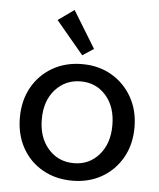

<svg xmlns="http://www.w3.org/2000/svg" viewBox="-51 -732 652 786"><g transform="rotate(5 275.0 -339.5)"><path d="M275 9Q206 9 152.5 -21.5Q99 -52 69 -106Q39 -160 39 -230Q39 -300 69 -354Q99 -408 152.5 -439Q206 -470 275 -470Q343 -470 396 -439Q449 -408 479.5 -354Q510 -300 510 -230Q510 -160 479.5 -106Q449 -52 396 -21.5Q343 9 275 9ZM275 -63Q338 -63 378.5 -109.5Q419 -156 419 -231Q419 -307 378.5 -353Q338 -399 275 -399Q212 -399 170.5 -353Q129 -307 129 -231Q129 -156 170 -109.5Q211 -63 275 -63ZM271 -506 158 -641 224 -688 317 -536Z"/></g></svg>

Font: Inconsolata SemiExpanded Medium
Style: Regular
Weight: 500
Width: 6
Monospace: yes
Designer: Raph Levien, Cyreal, Brenton Simpson
Foundry: Raph Levien, Cyreal, Google
Version: Version 3.001; ttfautohint (v1.8.2.53-6de2)